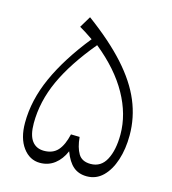

<svg xmlns="http://www.w3.org/2000/svg" viewBox="-112 -842 843 939"><g transform="rotate(15 309.5 -372.0)"><path d="M228 -749.5Q346.7 -662.1 420.9 -579.6Q495.1 -497.1 529.8 -414.1Q564.5 -331.1 564.5 -241.7Q564.5 -171.9 546.1 -115.7Q527.8 -59.6 494.1 -26.6Q460.4 6.3 413.1 6.3Q372.1 6.3 344.7 -16.8Q317.4 -40 298.8 -89.8Q280.8 -46.9 249 -22.5Q217.3 2 174.8 2Q122.6 2 88.4 -44.4Q54.2 -90.8 54.2 -168.9Q54.2 -283.7 107.2 -401.4Q160.2 -519 263.2 -647.5Q218.8 -677.7 193.4 -691.9ZM296.9 -626.5Q194.8 -503.9 145.5 -396Q96.2 -288.1 96.2 -177.7Q96.2 -117.7 117.7 -88.9Q139.2 -60.1 178.7 -60.1Q223.1 -60.1 248.3 -87.9Q273.4 -115.7 286.1 -171.9L330.1 -170.9Q335 -118.2 353.3 -87.6Q371.6 -57.1 415.5 -57.1Q468.3 -57.1 494.1 -106Q520 -154.8 520 -233.9Q520 -335.4 464.1 -436Q408.2 -536.6 296.9 -626.5Z"/></g></svg>

Font: Pinar-DS2-FD Light
Style: Regular
Weight: 300
Designer: Amin Abedi
Version: Version 2.000